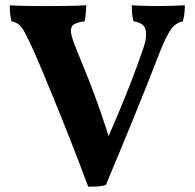

<svg xmlns="http://www.w3.org/2000/svg" viewBox="-20 -699 737 727"><path d="M314 8Q280 -84 245 -172.5Q210 -261 176 -344Q142 -427 110 -501Q88 -549 75.5 -573Q63 -597 51.5 -606Q40 -615 24 -618Q20 -630 18.5 -646Q17 -662 17 -679Q29 -678 47 -677.5Q65 -677 86 -676.5Q107 -676 126.5 -676Q146 -676 160 -676Q188 -676 228 -676.5Q268 -677 307 -679Q306 -660 304.5 -644.5Q303 -629 300 -618Q271 -615 258.5 -605.5Q246 -596 249 -575Q252 -554 269 -513Q293 -455 315.5 -398Q338 -341 359 -281Q380 -221 401 -152H377Q406 -217 430.5 -275.5Q455 -334 478 -393.5Q501 -453 524 -520Q538 -562 531 -587.5Q524 -613 486 -618Q482 -630 480.5 -645.5Q479 -661 479 -679Q493 -678 510 -677.5Q527 -677 545.5 -676.5Q564 -676 579 -676Q603 -676 632 -677Q661 -678 680 -679Q680 -662 678 -646.5Q676 -631 672 -618Q644 -612 626.5 -586.5Q609 -561 588 -509Q539 -382 487.5 -256Q436 -130 381 1Q367 6 349.5 7Q332 8 314 8Z"/></svg>

Font: Vollkorn
Style: Bold
Weight: 700
Designer: Friedrich Althausen
Foundry: Friedrich Althausen
Version: Version 5.000